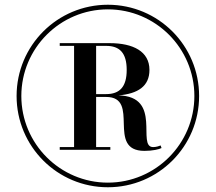

<svg xmlns="http://www.w3.org/2000/svg" viewBox="-20 -780 910 810"><path d="M50 -375C50 -162 222 10 435 10C648 10 820 -162 820 -375C820 -588 648 -760 435 -760C222 -760 50 -588 50 -375ZM70 -375C70 -576.5 233.5 -740.5 435 -740.5C636.5 -740.5 800 -576.5 800 -375C800 -173.5 636.5 -9.5 435 -9.5C233.5 -9.5 70 -173.5 70 -375ZM232 -159.5V-148H445.5V-159.5H385.5V-371H427.5C575 -371 425.5 -143.5 589.5 -143.5C624 -143.5 651.5 -150 661.5 -155.5L657.5 -166.5C649 -163 638.5 -159.5 626 -159.5C554.5 -159.5 667.5 -374 479.5 -377.5C562.5 -384.5 610.5 -416.5 610.5 -485C610.5 -563 542 -598 442.5 -598H232V-586.5H292.5V-159.5ZM427.5 -586.5C485 -586.5 514.5 -556.5 514.5 -485C514.5 -413.5 485 -383 427.5 -383H385.5V-586.5Z"/></svg>

Font: Bodoni* 11pt
Style: Bold
Weight: 700
Version: Version 2.3